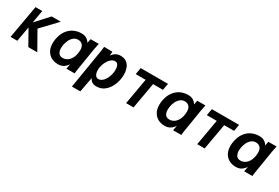

<svg xmlns="http://www.w3.org/2000/svg" viewBox="68 -1590 4074 2806"><g transform="rotate(30 2105.0 -187.0)"><path d="M200.5 -245 156.5 6H42.5L141 -553H255L217 -338L413.5 -553H568L323 -295.5L493.5 6H342.5Z M621 -222.5Q621 -255 627 -291Q642 -380 684.8 -439.8Q727.5 -499.5 787.8 -528.5Q848 -557.5 917 -557.5Q971 -557.5 1005.5 -535.5Q1040 -513.5 1058 -479.5L1072.5 -550H1210Q1202 -518.5 1190 -449L1129 -71.5L1126.5 -56.5Q1124.5 -42 1122.8 -28Q1121 -14 1120.5 0H981.5Q984 -17.5 993.5 -63L998 -85Q973.5 -45 935 -19.2Q896.5 6.5 840.5 6.5Q777 6.5 727.2 -20.2Q677.5 -47 649.2 -98.5Q621 -150 621 -222.5ZM1018.5 -289Q1022 -312 1022 -334.5Q1022 -394 994.5 -423Q967 -452 922 -452Q877.5 -452 845 -425Q812.5 -398 793.5 -357.2Q774.5 -316.5 767 -274Q762.5 -245 762.5 -224Q762.5 -173 784 -140.2Q805.5 -107.5 854.5 -107.5Q893 -107.5 927 -127.5Q961 -147.5 985.2 -188.5Q1009.5 -229.5 1018.5 -289Z M1299.5 -551.5 1440 -550 1435.5 -483Q1466.5 -525 1501 -542.5Q1535.5 -560 1577 -560Q1639.5 -560 1679 -529.8Q1718.5 -499.5 1736 -450.2Q1753.5 -401 1753.5 -341.5Q1753.5 -303 1746.5 -263.5Q1735.5 -199 1703.8 -137.2Q1672 -75.5 1617.5 -34.2Q1563 7 1488 7Q1402 7 1371 -66L1323.5 186.5H1182L1284.5 -438Q1289.5 -469.5 1293.8 -498.8Q1298 -528 1299.5 -551.5ZM1606.5 -284.5Q1612 -314.5 1612 -342.5Q1612 -390 1596 -420.2Q1580 -450.5 1544.5 -450.5Q1509.5 -450.5 1477.8 -422.8Q1446 -395 1423.5 -351.8Q1401 -308.5 1393 -263.5Q1388.5 -239 1388.5 -214.5Q1388.5 -165.5 1406.5 -133.2Q1424.5 -101 1460.5 -101Q1495.5 -101 1526.2 -128Q1557 -155 1577.8 -197.2Q1598.5 -239.5 1606.5 -284.5Z M2066 -437.5H1898.5L1918.5 -550H2378.5L2358.5 -437.5H2191.5L2114.5 0H1989Z M2421 -222.5Q2421 -255 2427 -291Q2442 -380 2484.8 -439.8Q2527.5 -499.5 2587.8 -528.5Q2648 -557.5 2717 -557.5Q2771 -557.5 2805.5 -535.5Q2840 -513.5 2858 -479.5L2872.5 -550H3010Q3002 -518.5 2990 -449L2929 -71.5L2926.5 -56.5Q2924.5 -42 2922.8 -28Q2921 -14 2920.5 0H2781.5Q2784 -17.5 2793.5 -63L2798 -85Q2773.5 -45 2735 -19.2Q2696.5 6.5 2640.5 6.5Q2577 6.5 2527.2 -20.2Q2477.5 -47 2449.2 -98.5Q2421 -150 2421 -222.5ZM2818.5 -289Q2822 -312 2822 -334.5Q2822 -394 2794.5 -423Q2767 -452 2722 -452Q2677.5 -452 2645 -425Q2612.5 -398 2593.5 -357.2Q2574.5 -316.5 2567 -274Q2562.5 -245 2562.5 -224Q2562.5 -173 2584 -140.2Q2605.5 -107.5 2654.5 -107.5Q2693 -107.5 2727 -127.5Q2761 -147.5 2785.2 -188.5Q2809.5 -229.5 2818.5 -289Z M3266 -437.5H3098.5L3118.5 -550H3578.5L3558.5 -437.5H3391.5L3314.5 0H3189Z M3621 -222.5Q3621 -255 3627 -291Q3642 -380 3684.8 -439.8Q3727.5 -499.5 3787.8 -528.5Q3848 -557.5 3917 -557.5Q3971 -557.5 4005.5 -535.5Q4040 -513.5 4058 -479.5L4072.5 -550H4210Q4202 -518.5 4190 -449L4129 -71.5L4126.5 -56.5Q4124.5 -42 4122.8 -28Q4121 -14 4120.5 0H3981.5Q3984 -17.5 3993.5 -63L3998 -85Q3973.5 -45 3935 -19.2Q3896.5 6.5 3840.5 6.5Q3777 6.5 3727.2 -20.2Q3677.5 -47 3649.2 -98.5Q3621 -150 3621 -222.5ZM4018.5 -289Q4022 -312 4022 -334.5Q4022 -394 3994.5 -423Q3967 -452 3922 -452Q3877.5 -452 3845 -425Q3812.5 -398 3793.5 -357.2Q3774.5 -316.5 3767 -274Q3762.5 -245 3762.5 -224Q3762.5 -173 3784 -140.2Q3805.5 -107.5 3854.5 -107.5Q3893 -107.5 3927 -127.5Q3961 -147.5 3985.2 -188.5Q4009.5 -229.5 4018.5 -289Z"/></g></svg>

Font: JuliaMono ExtraBold
Style: Italic
Weight: 800
Italic angle: -9°
Monospace: yes
Designer: cormullion
Foundry: corm
Version: Version 0.057; ttfautohint (v1.8.4)